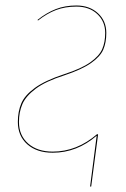

<svg xmlns="http://www.w3.org/2000/svg" viewBox="-20 -547 460 699"><path d="M334 -59 337 -57 312 132H308L332 -53Q260 9 172 9Q114 9 79.5 -21.5Q45 -52 45 -103Q45 -141 57.5 -170.5Q70 -200 107 -227Q144 -254 214 -277Q276 -297 308.5 -320Q341 -343 352 -368Q363 -393 363 -427Q363 -469 334 -496Q305 -523 258 -523Q217 -523 184 -510.5Q151 -498 118 -472L117 -475Q150 -501 183.5 -514Q217 -527 258 -527Q306 -527 336.5 -499Q367 -471 367 -427Q367 -392 356 -366.5Q345 -341 311.5 -317.5Q278 -294 215 -273Q146 -251 110 -224Q74 -197 61.5 -168Q49 -139 49 -103Q49 -54 82.5 -24.5Q116 5 172 5Q260 5 334 -59Z"/></svg>

Font: Fira Sans Condensed Four
Style: Italic
Weight: 100
Width: 3
Italic angle: -8°
Designer: bBox Type GmbH & Carrois Corporate GbR & Edenspiekermann AG
Foundry: bBox Type GmbH & Carrois Corporate GbR & Edenspiekermann AG
Version: Version 4.301